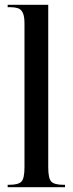

<svg xmlns="http://www.w3.org/2000/svg" viewBox="-20 -780 303 800"><path d="M12 0V-10H18Q56 -10 69 -23Q82 -36 82 -83V-682Q82 -713 74.5 -727.5Q67 -742 54 -746Q41 -750 24 -750H12V-760H181V-83Q181 -36 194 -23Q207 -10 245 -10H251V0Z"/></svg>

Font: Noto Serif Display ExtraCondensed Medium
Style: Regular
Weight: 500
Width: 2
Designer: Monotype Design Team
Foundry: Monotype Imaging Inc.
Version: Version 2.009